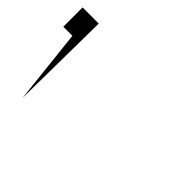

<svg xmlns="http://www.w3.org/2000/svg" viewBox="-173 -569 732 732"><g transform="rotate(45 192.5 -203.0)"><path d="M0 0 -33 -302H-82V-406H5ZM22 -406Z"/></g></svg>

Font: CiSf OpenHand
Style: BlakObl
Weight: 400
Foundry: Cannot Into Space Fonts
Version: Version 0.7892